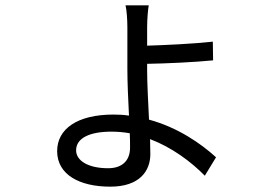

<svg xmlns="http://www.w3.org/2000/svg" viewBox="-20 -640 1040 719"><path d="M194 -74C194 13 276 59 393 59C502 59 543 1 543 -63C543 -78 542 -97 542 -119C624 -88 696 -34 747 18L789 -51C732 -103 645 -163 538 -192C535 -257 531 -328 531 -375V-401C598 -402 709 -407 778 -414L777 -484C706 -476 597 -471 531 -469V-539C531 -565 534 -605 537 -620H450C454 -606 457 -567 457 -538V-380C457 -332 460 -267 463 -207C444 -210 425 -211 405 -211C269 -211 194 -157 194 -74ZM397 -147C420 -147 443 -145 466 -141C467 -120 467 -102 467 -87C467 -40 439 -10 385 -10C309 -10 265 -39 265 -77C265 -124 318 -147 397 -147Z"/></svg>

Font: Noto Sans KR Regular
Style: Regular
Weight: 400
Designer: Ryoko NISHIZUKA  (kana & ideographs); Paul D. Hunt (Latin, Greek & Cyrillic); Wenlong ZHANG  (bopomofo); Sandoll Communi
Foundry: Adobe Systems Incorporated
Version: Version 1.004;PS 1.004;hotconv 1.0.82;makeotf.lib2.5.63406